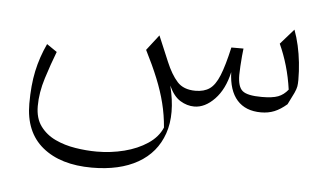

<svg xmlns="http://www.w3.org/2000/svg" viewBox="-46 -399 1272 748"><g transform="rotate(5 590.5 -25.0)"><path d="M974.6 5.4Q1003.4 5.4 1026.9 -4.2Q1050.3 -13.7 1075.2 -35.2Q1091.3 -66.4 1098.4 -82Q1105.5 -97.7 1107.2 -107.9Q1108.9 -118.2 1108.9 -132.8Q1108.9 -167.5 1105.2 -201.2Q1101.6 -234.9 1094.5 -266.6Q1087.4 -298.3 1076.7 -327.1L1024.4 -267.6Q1042.5 -228 1055.2 -184.3Q1067.9 -140.6 1074.7 -92.3Q1058.1 -71.3 1036.1 -63Q1014.2 -54.7 972.2 -54.7Q916 -54.7 897 -70.6Q877.9 -86.4 877.9 -132.8Q877.9 -146.5 879.2 -166.7Q880.4 -187 882.1 -206.3Q883.8 -225.6 885.3 -236.3H837.9Q821.8 -164.6 805.9 -125.5Q790 -86.4 768.3 -71.3Q746.6 -56.2 712.9 -56.2Q666 -56.2 641.4 -83.7Q616.7 -111.3 596.7 -159.2L554.7 -258.8L507.8 -198.2Q537.1 -140.6 556.9 -91.8Q576.7 -43 588.1 2.7Q599.6 48.3 603.5 97.2Q587.9 134.8 548.8 160.9Q509.8 187 457.8 200.2Q405.8 213.4 350.6 213.4Q309.6 213.4 266.6 206.5Q223.6 199.7 187.5 182.6Q151.4 165.5 128.9 135Q106.4 104.5 106.4 56.6Q106.4 3.9 124.5 -53.5Q142.6 -110.8 161.6 -159.7L121.6 -187Q96.7 -133.8 84.7 -77.9Q72.8 -22 72.8 49.8Q72.8 161.1 143.6 219.2Q214.4 277.3 336.9 277.3Q444.8 277.3 516.4 236.6Q587.9 195.8 614.5 118.7Q641.1 41.5 613.8 -67.9Q632.3 -26.9 658.9 -10.7Q685.5 5.4 713.4 5.4Q755.4 5.4 793 -33.7Q830.6 -72.8 845.7 -140.6Q848.1 -68.8 881.1 -31.7Q914.1 5.4 974.6 5.4Z"/></g></svg>

Font: Pinar-VF-FD
Style: Regular
Weight: 300
Designer: Amin Abedi
Version: Version 3.0